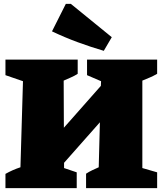

<svg xmlns="http://www.w3.org/2000/svg" viewBox="-20 -966 839 986"><path d="M8 0V-73Q45 -94 85 -107L98 -549L8 -580V-660H379V-587Q364 -577 344.5 -568.5Q325 -560 307 -552L308 -310L498 -525L499 -549L427 -580V-660H787V-587Q770 -577 750.5 -568.5Q731 -560 711 -552V-103L787 -81V0H422V-74Q437 -84 454 -92Q471 -100 487 -107L493 -338L309 -130V-103L374 -81V0ZM513 -705Q445 -725 378.5 -749.5Q312 -774 247 -805L318 -946H344L554 -775Z"/></svg>

Font: Piazzolla Black
Style: Regular
Weight: 900
Designer: Juan Pablo del Peral
Foundry: Huerta Tipografica
Version: Version 1.330